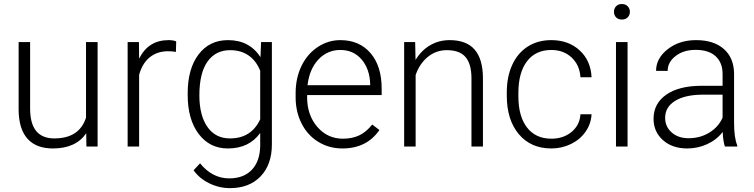

<svg xmlns="http://www.w3.org/2000/svg" viewBox="-20 -741 3812 971"><path d="M416 -66.9Q363.3 9.8 247.6 9.8Q163.1 9.8 119.1 -39.3Q75.2 -88.4 74.2 -184.6V-528.3H132.3V-191.9Q132.3 -41 254.4 -41Q381.3 -41 415 -146V-528.3H473.6V0H417Z M869.6 -478.5Q851.1 -481.9 830.1 -481.9Q775.4 -481.9 737.5 -451.4Q699.7 -420.9 683.6 -362.8V0H625.5V-528.3H682.6L683.6 -444.3Q730 -538.1 832.5 -538.1Q856.9 -538.1 871.1 -531.7Z M929.2 -269Q929.2 -393.1 984.1 -465.6Q1039.1 -538.1 1133.3 -538.1Q1241.2 -538.1 1297.4 -452.1L1300.3 -528.3H1355V-10.7Q1355 91.3 1297.9 150.9Q1240.7 210.4 1143.1 210.4Q1087.9 210.4 1037.8 185.8Q987.8 161.1 959 120.1L991.7 85Q1053.7 161.1 1139.2 161.1Q1212.4 161.1 1253.4 117.9Q1294.4 74.7 1295.9 -2V-68.4Q1239.7 9.8 1132.3 9.8Q1040.5 9.8 984.9 -63.5Q929.2 -136.7 929.2 -261.2ZM988.3 -258.8Q988.3 -157.7 1028.8 -99.4Q1069.3 -41 1143.1 -41Q1251 -41 1295.9 -137.7V-383.3Q1275.4 -434.1 1236.8 -460.7Q1198.2 -487.3 1144 -487.3Q1070.3 -487.3 1029.3 -429.4Q988.3 -371.6 988.3 -258.8Z M1711.9 9.8Q1644.5 9.8 1590.1 -23.4Q1535.6 -56.6 1505.4 -116Q1475.1 -175.3 1475.1 -249V-270Q1475.1 -346.2 1504.6 -407.2Q1534.2 -468.3 1586.9 -503.2Q1639.6 -538.1 1701.2 -538.1Q1797.4 -538.1 1853.8 -472.4Q1910.2 -406.7 1910.2 -293V-260.3H1533.2V-249Q1533.2 -159.2 1584.7 -99.4Q1636.2 -39.6 1714.4 -39.6Q1761.2 -39.6 1797.1 -56.6Q1833 -73.7 1862.3 -111.3L1898.9 -83.5Q1834.5 9.8 1711.9 9.8ZM1701.2 -488.3Q1635.3 -488.3 1590.1 -439.9Q1544.9 -391.6 1535.2 -310.1H1852.1V-316.4Q1849.6 -392.6 1808.6 -440.4Q1767.6 -488.3 1701.2 -488.3Z M2079.6 -528.3 2081.5 -438Q2111.3 -486.8 2155.8 -512.5Q2200.2 -538.1 2253.9 -538.1Q2338.9 -538.1 2380.4 -490.2Q2421.9 -442.4 2422.4 -346.7V0H2364.3V-347.2Q2363.8 -418 2334.2 -452.6Q2304.7 -487.3 2239.7 -487.3Q2185.5 -487.3 2143.8 -453.4Q2102.1 -419.4 2082 -361.8V0H2023.9V-528.3Z M2768.6 -39.6Q2829.6 -39.6 2870.8 -74Q2912.1 -108.4 2915.5 -163.1H2971.7Q2969.2 -114.7 2941.4 -75Q2913.6 -35.2 2867.4 -12.7Q2821.3 9.8 2768.6 9.8Q2664.6 9.8 2603.8 -62.5Q2543 -134.8 2543 -256.8V-274.4Q2543 -352.5 2570.3 -412.6Q2597.7 -472.7 2648.7 -505.4Q2699.7 -538.1 2768.1 -538.1Q2855 -538.1 2911.4 -486.3Q2967.8 -434.6 2971.7 -350.1H2915.5Q2911.6 -412.1 2870.8 -450.2Q2830.1 -488.3 2768.1 -488.3Q2689 -488.3 2645.3 -431.2Q2601.6 -374 2601.6 -271V-253.9Q2601.6 -152.8 2645.3 -96.2Q2689 -39.6 2768.6 -39.6Z M3153.8 0H3095.2V-528.3H3153.8ZM3085 -681.2Q3085 -697.8 3095.7 -709.2Q3106.4 -720.7 3125 -720.7Q3143.6 -720.7 3154.5 -709.2Q3165.5 -697.8 3165.5 -681.2Q3165.5 -664.6 3154.5 -653.3Q3143.6 -642.1 3125 -642.1Q3106.4 -642.1 3095.7 -653.3Q3085 -664.6 3085 -681.2Z M3646 0Q3637.2 -24.9 3634.8 -73.7Q3604 -33.7 3556.4 -12Q3508.8 9.8 3455.6 9.8Q3379.4 9.8 3332.3 -32.7Q3285.2 -75.2 3285.2 -140.1Q3285.2 -217.3 3349.4 -262.2Q3413.6 -307.1 3528.3 -307.1H3634.3V-367.2Q3634.3 -423.8 3599.4 -456.3Q3564.5 -488.8 3497.6 -488.8Q3436.5 -488.8 3396.5 -457.5Q3356.4 -426.3 3356.4 -382.3L3297.9 -382.8Q3297.9 -445.8 3356.4 -491.9Q3415 -538.1 3500.5 -538.1Q3588.9 -538.1 3639.9 -493.9Q3690.9 -449.7 3692.4 -370.6V-120.6Q3692.4 -43.9 3708.5 -5.9V0ZM3462.4 -42Q3521 -42 3567.1 -70.3Q3613.3 -98.6 3634.3 -146V-262.2H3529.8Q3442.4 -261.2 3393.1 -230.2Q3343.8 -199.2 3343.8 -145Q3343.8 -100.6 3376.7 -71.3Q3409.7 -42 3462.4 -42Z"/></svg>

Font: Shabnam Thin FD
Style: Thin-FD
Weight: 100
Foundry: DejaVu fonts team - Redesigned by Saber Rastikerdar - Based on Vazir font
Version: Version 5.0.0